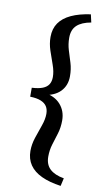

<svg xmlns="http://www.w3.org/2000/svg" viewBox="-102 -761 567 1031"><g transform="rotate(10 182.0 -245.0)"><path d="M213.9 79.1Q213.9 122.1 239.7 146.5Q265.6 170.9 316.4 179.7L306.6 222.7Q244.1 213.9 201.2 193.8Q158.2 173.8 136.2 141.6Q114.3 109.4 114.3 65.4Q114.3 29.3 126.5 -7.3Q138.7 -43.9 151.4 -79.6Q164.1 -115.2 164.1 -144.5Q164.1 -168.9 153.8 -185.1Q143.6 -201.2 121.6 -210.4Q99.6 -219.7 62.5 -220.7V-269.5Q99.6 -271.5 121.6 -280.3Q143.6 -289.1 153.8 -305.2Q164.1 -321.3 164.1 -345.7Q164.1 -376 151.4 -411.1Q138.7 -446.3 126.5 -482.9Q114.3 -519.5 114.3 -555.7Q114.3 -600.6 136.2 -632.3Q158.2 -664.1 201.2 -684.1Q244.1 -704.1 306.6 -712.9L316.4 -669.9Q265.6 -661.1 239.7 -637.2Q213.9 -613.3 213.9 -569.3Q213.9 -534.2 223.6 -502.4Q233.4 -470.7 243.7 -437.5Q253.9 -404.3 253.9 -365.2Q253.9 -315.4 222.7 -282.7Q191.4 -250 130.9 -242.2V-255.9Q191.4 -247.1 222.7 -211.4Q253.9 -175.8 253.9 -125Q253.9 -85.9 243.7 -52.7Q233.4 -19.5 223.6 12.2Q213.9 43.9 213.9 79.1Z"/></g></svg>

Font: Crimson Pro Medium
Style: Regular
Weight: 500
Designer: Jacques Le Bailly
Foundry: Baron von Fonthausen
Version: Version 1.003